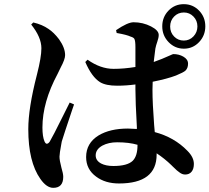

<svg xmlns="http://www.w3.org/2000/svg" viewBox="-20 -855 1007 923"><path d="M236 48Q204 48 174 5Q116 -77 116 -234Q116 -335 157 -494Q157 -495 158 -498Q179 -580 179 -623Q179 -676 130 -737L140 -747Q183 -737 213 -716Q239 -699 264 -666Q293 -625 293 -590Q293 -570 272 -531Q263 -512 257 -500Q184 -364 184 -242Q184 -198 194 -175Q199 -164 205 -164Q212 -164 219 -174Q233 -197 282 -296Q306 -345 315 -362L336 -353Q333 -345 327 -327Q286 -205 277 -175Q276 -171 275 -164Q266 -116 266 -102Q266 -84 275 -50Q284 -20 284 -5Q284 48 236 48ZM552 27Q486 27 442 -6Q394 -41 394 -100Q394 -167 454 -204Q509 -237 595 -237Q610 -237 638 -235Q638 -238 638 -244Q631 -365 631 -426V-449Q586 -443 543 -443Q489 -443 461 -460Q421 -485 390 -557L401 -568Q463 -524 526 -524Q575 -524 631 -533V-629Q631 -658 626 -668Q622 -675 608 -679Q589 -688 543 -696H541L538 -710Q594 -748 622 -748Q667 -748 706 -728Q743 -709 743 -687Q743 -674 736.5 -655.5Q730 -637 727 -622Q725 -610 721 -574Q720 -563 719 -557Q759 -571 798 -589Q811 -595 813 -595Q840 -595 861 -583Q884 -570 884 -549Q884 -527 871 -515Q862 -507 826 -492Q784 -476 714 -462Q713 -450 713 -424Q713 -358 721 -254Q723 -231 724 -220Q818 -195 881 -130Q912 -99 912 -67Q912 -43 901 -29.5Q890 -16 870 -16Q856 -16 843 -26Q833 -32 810 -55Q806 -59 804 -61Q771 -93 733 -118V-112Q733 27 552 27ZM525 -57Q592 -57 618 -82Q641 -105 641 -157V-159Q600 -171 543 -171Q502 -171 472 -155Q440 -137 440 -108Q440 -83 466 -69Q489 -57 525 -57ZM864 -621Q821 -621 790.5 -652.5Q760 -684 760 -728.5Q760 -773 790 -804Q820 -835 863.5 -835Q907 -835 937 -804Q967 -773 967 -728.5Q967 -684 937 -652.5Q907 -621 864 -621ZM864 -795Q836 -795 817 -775.5Q798 -756 798 -727.5Q798 -699 817 -679.5Q836 -660 863.5 -660Q891 -660 910 -680Q929 -700 929 -728Q929 -756 910 -775.5Q891 -795 864 -795Z"/></svg>

Font: GenRyuMin TW B
Style: Regular
Weight: 700
Version: Version 1.501;PS 1;hotconv 16.6.51;makeotf.lib2.5.65220